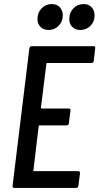

<svg xmlns="http://www.w3.org/2000/svg" viewBox="-20 -928 490 948"><path d="M432 -617H213Q212 -617 210.5 -616Q209 -615 209 -613L182 -396Q182 -392 186 -392H320Q330 -392 328 -382L320 -319Q320 -315 317 -312Q314 -309 310 -309H176Q173 -309 171 -305L145 -87Q144 -86 145 -84.5Q146 -83 148 -83H366Q375 -83 375 -73L367 -10Q365 0 356 0H50Q46 0 43.5 -3Q41 -6 42 -10L125 -690Q126 -694 129 -697Q132 -700 136 -700H442Q452 -700 450 -690L443 -627Q441 -617 432 -617ZM322 -834Q322 -866 342.5 -887Q363 -908 393 -908Q417 -908 432 -892.5Q447 -877 447 -852Q447 -821 426.5 -800.5Q406 -780 377 -780Q352 -780 337 -795Q322 -810 322 -834ZM165 -834Q165 -866 185.5 -887Q206 -908 236 -908Q260 -908 275 -892.5Q290 -877 290 -852Q290 -821 269.5 -800.5Q249 -780 220 -780Q195 -780 180 -795Q165 -810 165 -834Z"/></svg>

Font: Barlow Condensed Medium
Style: Italic
Weight: 500
Width: 3
Italic angle: -7°
Designer: Jeremy Tribby
Foundry: Tribby Type
Version: Version 1.408